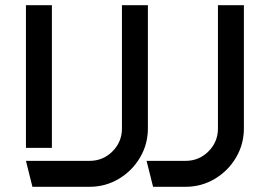

<svg xmlns="http://www.w3.org/2000/svg" viewBox="-20 -720 1040 740"><path d="M450 -225V-700H550V-225Q550 -164 519.5 -112.5Q489 -61 437.5 -30.5Q386 0 325 0H105L80 -100H325Q377 -100 413.5 -136.5Q450 -173 450 -225ZM80 -700H180V-150H80ZM695 -100Q747 -100 783.5 -136.5Q820 -173 820 -225V-700H920V-225Q920 -164 889.5 -112.5Q859 -61 807.5 -30.5Q756 0 695 0H570L545 -100Z"/></svg>

Font: Skate blade
Style: Regular
Weight: 400
Italic angle: -7°
Designer: Valerio Brotto (Silverblur_type)
Version: Version 2.001